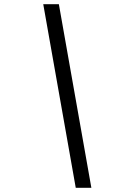

<svg xmlns="http://www.w3.org/2000/svg" viewBox="-20 -730 640 910"><path d="M339 160 185 -710H259L413 160Z"/></svg>

Font: Source Code Pro Medium
Style: Italic
Weight: 500
Italic angle: -11°
Monospace: yes
Designer: Paul D. Hunt, Teo Tuominen
Foundry: Adobe Systems Incorporated
Version: Version 1.050;PS 1.000;hotconv 16.6.51;makeotf.lib2.5.65220